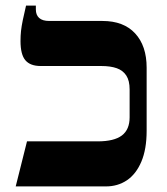

<svg xmlns="http://www.w3.org/2000/svg" viewBox="-20 -667 599 687"><path d="M36.2 0 76.6 -161.2H329.6Q388.2 -161.2 416 -182.2Q443.8 -203.2 443.8 -247.3V-347Q443.8 -378.5 431.9 -396.7Q420 -415 397.8 -422.9Q375.5 -430.8 342.4 -430.8H125.6Q88.2 -430.8 70.8 -451.4Q53.4 -471.9 53.4 -520.2Q53.4 -539.3 55.2 -556.3Q57.1 -573.3 61.5 -594.8Q65.8 -616.2 73.2 -647H108.3V-633Q108.3 -613.6 120 -602.8Q131.8 -592 156.1 -592H346.6Q422.4 -592 463.5 -547.5Q504.7 -502.9 504.7 -424.9V-199Q504.7 -133.1 485.8 -88.6Q466.9 -44.1 434.2 -22Q401.4 0 359.2 0Z"/></svg>

Font: Noto Serif Hebrew
Style: Regular
Weight: 400
Designer: Monotype Design Team
Foundry: Monotype Imaging Inc.
Version: Version 2.003